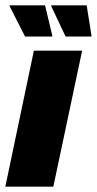

<svg xmlns="http://www.w3.org/2000/svg" viewBox="-31 -700 363 720"><path d="M-11 0 96 -510H277L169 0ZM63 -563 6 -675 5 -680H138L165 -567V-563ZM215 -563 162 -675 161 -680H294L312 -567V-563Z"/></svg>

Font: Saira SemiCondensed Black
Style: Italic
Weight: 900
Width: 4
Italic angle: -12°
Designer: Hector Gatti with collaboration of the Omnibus-Type team
Foundry: Omnibus-Type
Version: Version 1.101